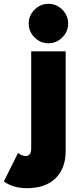

<svg xmlns="http://www.w3.org/2000/svg" viewBox="-90 -768 421 1003"><path d="M163 -542Q121 -542 90.5 -572.5Q60 -603 60 -645Q60 -687 90.5 -717.5Q121 -748 163 -748Q205 -748 235.5 -717.5Q266 -687 266 -645Q266 -603 235.5 -572.5Q205 -542 163 -542ZM52 215Q-22 215 -70 180L4 31Q13 38 23.5 42.5Q34 47 44 47Q73 47 73 7V-500H253V21Q253 112 200 163.5Q147 215 52 215Z"/></svg>

Font: Figtree Black
Style: Regular
Weight: 900
Designer: Erik Kennedy
Foundry: Erik Kennedy
Version: Version 2.001;gftools[0.9.30]